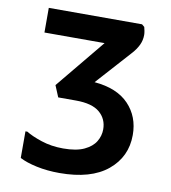

<svg xmlns="http://www.w3.org/2000/svg" viewBox="-82 -791 780 874"><g transform="rotate(10 308.0 -354.0)"><path d="M251 12Q194 12 145 1.5Q96 -9 66 -25V-148H75Q100 -132 146.5 -116.5Q193 -101 248 -101Q309 -101 345 -118Q381 -135 397 -161.5Q413 -188 413 -218Q413 -266 378 -296Q343 -326 268 -326H186L164 -379L351 -606H73V-720H504L516 -710Q518 -703 520 -692.5Q522 -682 522 -674Q522 -649 511.5 -627Q501 -605 481 -583L337 -423Q442 -414 496 -357.5Q550 -301 550 -216Q550 -115 473 -51.5Q396 12 251 12Z"/></g></svg>

Font: Kufam SemiBold
Style: Regular
Weight: 600
Designer: Wael Morcos, Artur Schmal
Foundry: Original Type
Version: Version 1.300; ttfautohint (v1.8.3)